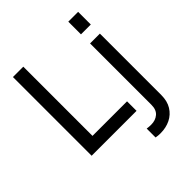

<svg xmlns="http://www.w3.org/2000/svg" viewBox="-256 -905 1285 1285"><g transform="rotate(-45 386.0 -262.5)"><path d="M83 0H508V-90H181V-745H83ZM607 -625H700V-745H607ZM515 220Q568 220 609.5 199.5Q651 179 675.5 139.5Q700 100 700 42V-539H607V42Q607 89 580 112Q553 135 512 135Q492 135 472 132V216Q480 218 493 219Q506 220 515 220Z"/></g></svg>

Font: Plus Jakarta Sans Medium
Style: Regular
Weight: 500
Designer: Gumpita Rahayu
Foundry: Tokotype
Version: Version 2.004; ttfautohint (v1.8.3)